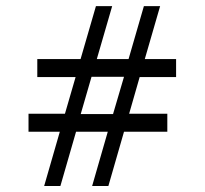

<svg xmlns="http://www.w3.org/2000/svg" viewBox="-20 -621 683 641"><path d="M567.9 -363.8H446.3L411.1 -241.2H538.6V-181.2H394L341.8 0H287.6L339.8 -181.2H233.9L181.6 0H127.4L179.7 -181.2H75.2V-241.2H196.8L232.4 -363.8H104.5V-423.8H249L300.3 -600.6H354.5L303.2 -423.8H409.2L460.4 -600.6H514.6L463.4 -423.8H567.9ZM394 -364.7H285.6L249.5 -240.2H357.4Z"/></svg>

Font: UniBurma_GGSerif
Style: Book
Weight: 400
Designer: Victor San Kho Lin (for Burmese only and related typography optimization with it)
Foundry: http://www.unimm.org
Version: 2.0